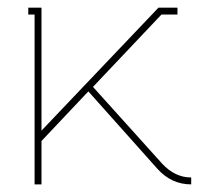

<svg xmlns="http://www.w3.org/2000/svg" viewBox="-20 -484 557 504"><path d="M88.9 -463.9V-141.1L396 -463.9H445.8V-445.8H403.8L224.1 -255.9L405.8 -54.2Q439.5 -18.1 481.9 -18.1V0Q429.7 0 393.1 -41L211.9 -244.1L88.9 -113.8V0H70.8V-445.8H54.2V-463.9Z"/></svg>

Font: Rawengulk
Style: Light
Weight: 300
Version: Version 0.92